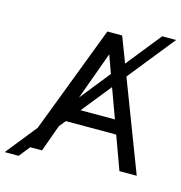

<svg xmlns="http://www.w3.org/2000/svg" viewBox="-201 -869 974 1036"><g transform="rotate(15 286.5 -351.0)"><path d="M-81.5 61 56.6 -111.8 285.2 -710.9H367.7L422.4 -568.4L577.6 -762.7H655.3L447.3 -502.9L639.6 0H543L475.1 -186H193.8L164.6 -149.9L110.4 0H44.9L-3.9 61ZM326.7 -594.7 229.5 -327.1 362.8 -494.6ZM255.4 -263.2H447.3L387.2 -427.7Z"/></g></svg>

Font: LXGW WenKai Screen R
Style: Regular
Weight: 400
Designer: Fontworks Inc.
Version: Version 1.235;May 31, 2022